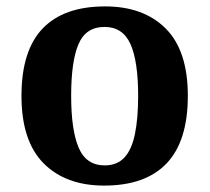

<svg xmlns="http://www.w3.org/2000/svg" viewBox="-20 -569 654 599"><path d="M305 10Q185 10 116 -59.5Q47 -129 47 -270Q47 -411 113 -480Q179 -549 308 -549Q428 -549 497 -480Q566 -411 566 -270Q566 -129 500 -59.5Q434 10 305 10ZM307 -53Q345 -53 368 -77.5Q391 -102 401 -151Q411 -200 411 -270Q411 -378 387 -431.5Q363 -485 306 -485Q248 -485 225 -431.5Q202 -378 202 -270Q202 -163 225.5 -108Q249 -53 307 -53Z"/></svg>

Font: Noto Serif Khmer
Style: Bold
Weight: 700
Version: Version 2.003